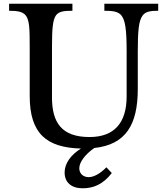

<svg xmlns="http://www.w3.org/2000/svg" viewBox="-20 -790 901 1034"><path d="M722 -310V-512C722 -622 727 -677 747 -705C763 -728 790 -732 832 -732V-770H542V-732C583 -732 611 -729 629 -712C655 -687 662 -631 662 -512V-271C662 -128 595 -52 462 -52C313 -52 260 -129 260 -265V-537C260 -635 264 -684 282 -708C298 -729 325 -732 370 -732V-770H29V-732C74 -732 100 -727 116 -710C139 -685 140 -636 140 -537V-273C140 -70 231 5 416 10C360 45 328 91 328 139C328 192 364 224 425 224C483 224 535 203 582 142L553 111C518 147 483 164 458 164C426 164 407 143 407 116C407 83 439 41 488 7C657 -11 722 -118 722 -310Z"/></svg>

Font: Libre Baskerville
Style: Regular
Weight: 400
Designer: Pablo Impallari, Rodrigo Fuenzalida
Foundry: Pablo Impallari, Rodrigo Fuenzalida
Version: Version 1.051;Glyphs 3.2.3 (3260)